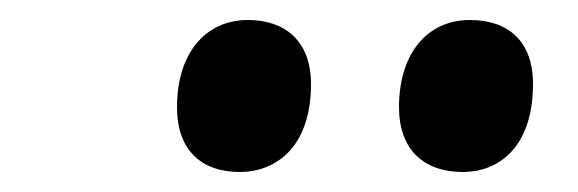

<svg xmlns="http://www.w3.org/2000/svg" viewBox="-20 -784 578 192"><path d="M443 -612C477 -612 513 -635 513 -700C513 -743 488 -764 450 -764C406 -764 379 -729 379 -677C379 -634 404 -612 443 -612ZM220 -612C254 -612 291 -635 291 -700C291 -743 265 -764 228 -764C184 -764 157 -729 157 -677C157 -634 181 -612 220 -612Z"/></svg>

Font: Noto Serif SemiCondensed Black
Style: Italic
Weight: 900
Width: 4
Italic angle: -12°
Designer: Monotype Design Team
Foundry: Monotype Imaging Inc.
Version: Version 2.014